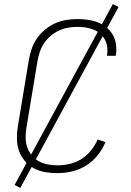

<svg xmlns="http://www.w3.org/2000/svg" viewBox="-20 -836 640 936"><path d="M260 8Q230 8 200 3Q170 -2 144.5 -16Q119 -30 100.5 -52Q82 -74 72.5 -101Q63 -128 62.5 -159Q62 -190 67 -220L121 -546Q126 -573 135 -599.5Q144 -626 160.5 -649.5Q177 -673 200 -692Q223 -711 249 -722.5Q275 -734 302.5 -738.5Q330 -743 357 -743Q383 -743 408.5 -739.5Q434 -736 457 -727Q480 -718 499 -702.5Q518 -687 530 -666Q542 -645 545.5 -619.5Q549 -594 545 -568Q544 -567 544 -566Q544 -565 544 -564H501Q502 -565 502 -565.5Q502 -566 502 -567Q505 -587 502.5 -607Q500 -627 491 -643.5Q482 -660 467.5 -672.5Q453 -685 435 -692Q417 -699 397 -702Q377 -705 357 -705Q335 -705 312 -701Q289 -697 267.5 -687Q246 -677 227.5 -661.5Q209 -646 195.5 -626Q182 -606 174.5 -584Q167 -562 163 -540L109 -214Q105 -190 105 -165.5Q105 -141 112.5 -119Q120 -97 134.5 -79Q149 -61 169 -50Q189 -39 212.5 -34.5Q236 -30 260 -30Q290 -30 320 -37Q350 -44 376.5 -60.5Q403 -77 423.5 -102.5Q444 -128 456 -156L494 -143Q480 -109 456 -79Q432 -49 400 -29Q368 -9 332 -0.5Q296 8 260 8ZM79 80 51 66 530 -816 558 -802Z"/></svg>

Font: Iosevka SS04 XLt Ex
Style: Italic
Weight: 200
Width: 7
Italic angle: -9°
Monospace: yes
Designer: Belleve Invis
Foundry: Belleve Invis
Version: Version 19.0.0; ttfautohint (v1.8.4)